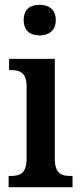

<svg xmlns="http://www.w3.org/2000/svg" viewBox="-20 -782 337 802"><path d="M145 -634C182 -634 213 -653 213 -698C213 -744 182 -762 145 -762C107 -762 79 -744 79 -698C79 -653 107 -634 145 -634ZM16 0H283V-47H273C237 -47 209 -58 209 -118V-536H18V-489H29C63 -489 91 -478 91 -422V-116C91 -58 62 -47 26 -47H16Z"/></svg>

Font: Noto Serif Tamil Condensed SemiBold
Style: Regular
Weight: 600
Width: 3
Designer: Indian Type Foundry, Tom Grace, and the Monotype Design Team
Foundry: Monotype Imaging Inc.
Version: Version 2.004